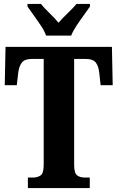

<svg xmlns="http://www.w3.org/2000/svg" viewBox="-20 -951 594 971"><path d="M121 0V-53H145Q170 -53 185.5 -64Q201 -75 201 -118V-653H141Q104 -653 90 -634Q76 -615 72 -582L65 -520H4L8 -714H546L550 -520H489L482 -582Q479 -615 465 -634Q451 -653 414 -653H355V-118Q355 -75 370 -64Q385 -53 409 -53H434V0ZM213 -771Q205 -794 187.5 -820.5Q170 -847 151 -873Q132 -899 119 -918V-931H187Q202 -912 230 -885Q258 -858 276 -836Q295 -858 323 -885Q351 -912 367 -931H435V-918Q422 -899 403 -873Q384 -847 366.5 -820.5Q349 -794 340 -771Z"/></svg>

Font: Noto Serif Tamil ExtraCondensed ExtraBold
Style: Italic
Weight: 800
Width: 2
Italic angle: -12°
Designer: Indian Type Foundry, Tom Grace, and the Monotype Design Team
Foundry: Monotype Imaging Inc.
Version: Version 2.003; ttfautohint (v1.8.4.7-5d5b)